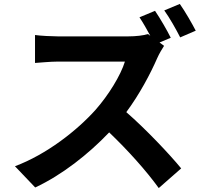

<svg xmlns="http://www.w3.org/2000/svg" viewBox="-20 -887 1040 976"><path d="M894 -867 815 -834C842 -797 875 -738 896 -697L975 -731C957 -766 921 -829 894 -867ZM814 -654 791 -671 848 -695C831 -730 794 -794 768 -832L689 -799C707 -772 727 -737 744 -705L732 -714C712 -707 672 -702 629 -702C584 -702 328 -702 276 -702C246 -702 185 -705 158 -709V-567C179 -568 234 -574 276 -574C319 -574 574 -574 615 -574C593 -503 532 -404 466 -329C372 -224 217 -102 56 -42L159 66C296 2 429 -103 535 -214C629 -124 722 -21 787 69L901 -31C842 -103 721 -231 622 -317C689 -407 745 -513 779 -591C788 -612 806 -642 814 -654Z"/></svg>

Font: Noto Sans CJK SC
Style: Bold
Weight: 700
Designer: Ryoko NISHIZUKA 西塚涼子 (kana, bopomofo & ideographs); Paul D. Hunt (Latin, Greek & Cyrillic); Sandoll Communications 산돌커뮤니
Foundry: Adobe
Version: Version 2.004;hotconv 1.0.118;makeotfexe 2.5.65603